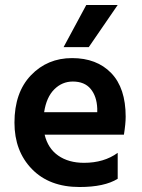

<svg xmlns="http://www.w3.org/2000/svg" viewBox="-20 -745 569 770"><path d="M452 -725 336 -556H235L326 -725ZM370 -295V-310Q368 -359 343.5 -388.5Q319 -418 272 -418Q229 -418 197.5 -386.5Q166 -355 157 -295ZM452 -132V-28Q399 5 299 5Q178 5 108 -67Q38 -139 38 -253Q38 -374 104 -443Q170 -512 269 -512Q368 -512 426 -452Q484 -392 484 -277Q484 -249 477 -205H159Q172 -150 213.5 -121Q255 -92 317 -92Q397 -92 452 -132Z"/></svg>

Font: Hind Semibold
Style: Regular
Weight: 600
Designer: Manushi Parikh, Satya Rajpurohit
Foundry: Indian Type Foundry
Version: Version 1.201;PS 1.0;hotconv 1.0.78;makeotf.lib2.5.61930; tt